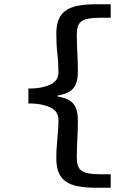

<svg xmlns="http://www.w3.org/2000/svg" viewBox="-20 -728 640 900"><path d="M430 152Q382 152 347 145.5Q312 139 289 123Q266 107 255 80.5Q244 54 244 14Q244 -13 245.5 -35.5Q247 -58 249 -79Q251 -100 252.5 -121.5Q254 -143 254 -168Q254 -181 248 -194.5Q242 -208 226 -218.5Q210 -229 182.5 -236Q155 -243 113 -243V-313Q155 -313 182.5 -320Q210 -327 226 -337.5Q242 -348 248 -361Q254 -374 254 -388Q254 -435 249 -476.5Q244 -518 244 -570Q244 -610 255 -636.5Q266 -663 289 -679Q312 -695 347 -701.5Q382 -708 430 -708H499V-645H453Q418 -645 396 -641Q374 -637 361.5 -627.5Q349 -618 344.5 -602.5Q340 -587 340 -565Q340 -523 342.5 -481Q345 -439 345 -393Q345 -340 324 -314.5Q303 -289 250 -280V-276Q303 -267 324 -241.5Q345 -216 345 -163Q345 -115 342.5 -75Q340 -35 340 9Q340 32 344.5 47Q349 62 361.5 71.5Q374 81 396 85Q418 89 453 89H499V152Z"/></svg>

Font: Source Code Pro Semibold
Style: Regular
Weight: 600
Monospace: yes
Designer: Paul D. Hunt, Teo Tuominen
Foundry: Adobe Systems Incorporated
Version: Version 2.030;PS 1.000;hotconv 16.6.51;makeotf.lib2.5.65220